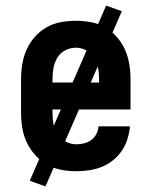

<svg xmlns="http://www.w3.org/2000/svg" viewBox="-20 -602 540 684"><path d="M252 8Q225 8 198 3Q171 -2 147.5 -15.5Q124 -29 105.5 -49.5Q87 -70 75.5 -94.5Q64 -119 59.5 -146Q55 -173 55 -200V-320Q55 -347 59.5 -374Q64 -401 75 -425.5Q86 -450 104 -470.5Q122 -491 145.5 -504.5Q169 -518 196 -523Q223 -528 250 -528Q277 -528 304 -523Q331 -518 354.5 -504.5Q378 -491 396 -470.5Q414 -450 425 -425.5Q436 -401 440.5 -374Q445 -347 445 -320V-212H167V-200Q167 -180 170.5 -160Q174 -140 185 -123.5Q196 -107 214 -97.5Q232 -88 252 -88Q266 -88 280 -91.5Q294 -95 305.5 -103.5Q317 -112 323.5 -125Q330 -138 331 -152H443Q441 -129 434 -106.5Q427 -84 414 -65Q401 -46 382.5 -31Q364 -16 342.5 -7.5Q321 1 298 4.5Q275 8 252 8ZM167 -308H333V-320Q333 -340 329.5 -359.5Q326 -379 316 -396Q306 -413 288 -422.5Q270 -432 250 -432Q230 -432 212 -422.5Q194 -413 184 -396Q174 -379 170.5 -359.5Q167 -340 167 -320ZM142 62 86 42 358 -582 414 -562Z"/></svg>

Font: Iosevka Gothic
Style: Bold
Weight: 700
Monospace: yes
Designer: Belleve Invis
Foundry: Belleve Invis
Version: Version 15.5.1; ttfautohint (v1.8.4)